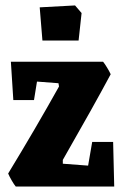

<svg xmlns="http://www.w3.org/2000/svg" viewBox="-20 -686 457 706"><path d="M10 -48Q111 -214 197 -368L195 -380L116 -386L105 -318H29L20 -459H359Q365 -452 374 -437Q383 -422 387 -413Q325 -297 211 -98V-84L304 -77L319 -164H396L400 0H38Q32 -7 23 -22.5Q14 -38 10 -48ZM136 -537 126 -659 256 -666 280 -638 269 -537Z"/></svg>

Font: Grenze ExtraBold
Style: Regular
Weight: 800
Designer: Renata Polastri
Foundry: Omnibus-Type
Version: Version 1.002; ttfautohint (v1.8)